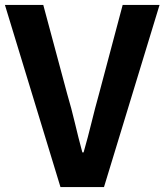

<svg xmlns="http://www.w3.org/2000/svg" viewBox="-25 -761 669 781"><path d="M221 0 -5 -741H151L248 -380Q266 -319 279.5 -261.5Q293 -204 310 -141H315Q333 -204 347 -261.5Q361 -319 378 -380L474 -741H624L398 0Z"/></svg>

Font: Noto Sans JP Thin
Style: Bold
Weight: 700
Version: Version 2.004-H2;hotconv 1.0.118;makeotfexe 2.5.65603